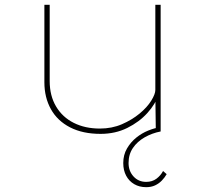

<svg xmlns="http://www.w3.org/2000/svg" viewBox="-20 -545 843 796"><path d="M397 10Q323 10 270.5 -17Q218 -44 191 -92.5Q164 -141 164 -204V-525H186V-209Q186 -148 212.5 -103.5Q239 -59 286 -35.5Q333 -12 394 -12Q444 -12 485.5 -30Q527 -48 558.5 -74Q590 -100 607 -127.5Q624 -155 624 -172V-525H646V0H626L624 -150L637 -153Q625 -114 591 -76.5Q557 -39 507.5 -14.5Q458 10 397 10ZM586 231Q558 231 536.5 218.5Q515 206 503 183.5Q491 161 491 131Q491 97 506.5 70.5Q522 44 545 25.5Q568 7 594 -3.5Q620 -14 641 -17L646 0Q610 7 579.5 24.5Q549 42 531 68.5Q513 95 513 131Q513 164 533.5 186.5Q554 209 586 209Q611 209 628.5 196Q646 183 656 164L671 177Q663 191 651 203.5Q639 216 623 223.5Q607 231 586 231Z"/></svg>

Font: Lexend Peta Thin
Style: Regular
Weight: 250
Version: Version 1.007